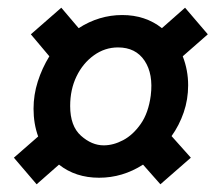

<svg xmlns="http://www.w3.org/2000/svg" viewBox="-20 -502 577 498"><path d="M297 -463Q357 -463 400 -429L460 -482L519 -413L454 -356Q468 -320 468 -281Q468 -244 456.5 -210.5Q445 -177 425 -149L475 -93L396 -24L351 -75Q298 -41 237 -41Q176 -41 133 -75L75 -24L16 -93L79 -148Q67 -181 67 -220Q67 -256 78 -290.5Q89 -325 108 -356L60 -413L139 -482L184 -429Q237 -463 297 -463ZM286 -379Q252 -379 223.5 -358.5Q195 -338 178.5 -304Q162 -270 162 -227Q162 -175 190 -150Q218 -125 249 -125Q274 -125 299.5 -138.5Q325 -152 345 -180.5Q365 -209 371 -254Q378 -310 355 -344.5Q332 -379 286 -379Z"/></svg>

Font: Rosario
Style: Bold Italic
Weight: 700
Italic angle: -8.05°
Designer: Hector Gatti
Foundry: Omnibus Type
Version: Version 1.101; ttfautohint (v1.8.1.43-b0c9)